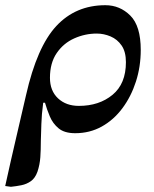

<svg xmlns="http://www.w3.org/2000/svg" viewBox="-59 -501 591 738"><path d="M-17 217 -39 214Q-17 114 4 24.5Q25 -65 41 -135Q83 -321 157.5 -401Q232 -481 346 -481Q402 -481 442 -441Q482 -401 482 -309Q482 -245 463.5 -187.5Q445 -130 411.5 -85Q378 -40 332 -14.5Q286 11 230 11Q189 11 166.5 -7.5Q144 -26 132.5 -53.5Q121 -81 114 -106H107Q101 -60 100 -24.5Q99 11 98 40Q98 75 96 103.5Q94 132 85 159Q76 184 59.5 195.5Q43 207 23 211Q3 215 -17 217ZM244 -94Q322 -94 373.5 -136.5Q425 -179 425 -262Q425 -302 408.5 -326Q392 -350 366 -361Q340 -372 313 -372Q268 -372 226.5 -353.5Q185 -335 159 -297Q133 -259 133 -202Q133 -152 164 -123Q195 -94 244 -94Z"/></svg>

Font: STIX Two Text SemiBold
Style: Italic
Weight: 600
Italic angle: -12°
Designer: Ross Mills, John Hudson & Paul Hanslow, Tiro Typeworks Ltd; with prior portions MicroPress Inc. and Coen Hoffman, Elsevi
Foundry: Tiro Typeworks Ltd
Version: Version 2.13 b171